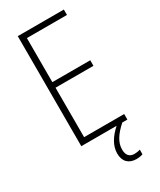

<svg xmlns="http://www.w3.org/2000/svg" viewBox="-231 -788 897 1079"><g transform="rotate(-30 217.5 -248.0)"><path d="M273 131C273 84 301 44 350 0H383V-36H123V-357H369V-393H123V-679H383V-714H84V0H313C266 42 238 88 238 137C238 189 268 218 317 218C335 218 349 215 359 211V181C352 184 336 187 321 187C290 187 273 168 273 131Z"/></g></svg>

Font: Noto Sans Arabic UI Cn XLt
Style: Regular
Weight: 200
Width: 3
Designer: Monotype Design Team, Nadine Chahine and Nizar Qandah
Foundry: Monotype Imaging Inc.
Version: Version 2.010